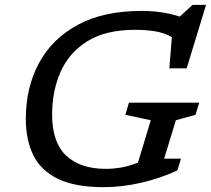

<svg xmlns="http://www.w3.org/2000/svg" viewBox="-20 -762 870 792"><path d="M416.5 -65.5Q448 -65.5 480.8 -71.2Q513.5 -77 549 -91L602 -266L497 -288.5L512 -338.5H802L786.5 -288.5L705.5 -266L657 -107.5H726.5L711.5 -59Q643 -27 563.8 -8.5Q484.5 10 407.5 10Q289 10 218.5 -24.5Q148 -59 117.2 -122.2Q86.5 -185.5 86.5 -271.5Q86.5 -400 140.2 -500.8Q194 -601.5 300.2 -659.2Q406.5 -717 564 -717Q609.5 -717 649 -710.8Q688.5 -704.5 721.5 -693.5L774.5 -742H830L750 -480H678.5L689 -609Q655 -627.5 618 -633.2Q581 -639 537 -639Q416.5 -639 341 -592.2Q265.5 -545.5 230.2 -466.2Q195 -387 195 -289Q195 -174.5 253 -120Q311 -65.5 416.5 -65.5Z"/></svg>

Font: Newsreader Caption
Style: Italic
Weight: 400
Italic angle: -17°
Designer: Hugues Gentile
Foundry: Production Type
Version: Version 1.001